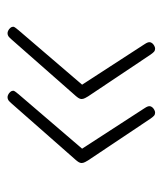

<svg xmlns="http://www.w3.org/2000/svg" viewBox="19 -513 432 510"><g transform="rotate(-90 235.0 -258.0)"><path d="M191 -62Q186 -62 183 -64.5Q180 -67 175 -74L64 -240Q62 -243 59.5 -248Q57 -253 57 -257Q57 -262 61 -267.5Q65 -273 68 -276L214 -442Q220 -449 223.5 -451.5Q227 -454 232 -454Q235 -454 239 -452Q243 -450 246 -446.5Q249 -443 249 -439Q249 -437 247 -434Q245 -431 240 -425L84 -243V-273L202 -91Q206 -85 207 -82Q208 -79 208 -77Q208 -73 205 -69.5Q202 -66 198 -64Q194 -62 191 -62ZM361 -62Q356 -62 353 -64.5Q350 -67 345 -74L234 -240Q232 -243 229.5 -248Q227 -253 227 -257Q227 -262 231 -267.5Q235 -273 238 -276L384 -442Q390 -449 393.5 -451.5Q397 -454 402 -454Q405 -454 409 -452Q413 -450 416 -446.5Q419 -443 419 -439Q419 -437 417 -434Q415 -431 410 -425L254 -243V-273L372 -91Q376 -85 377 -82Q378 -79 378 -77Q378 -73 375 -69.5Q372 -66 368 -64Q364 -62 361 -62Z"/></g></svg>

Font: Asap Thin
Style: Italic
Weight: 250
Italic angle: -6°
Designer: Pablo Cosgaya
Foundry: Omnibus-Type
Version: Version 3.001